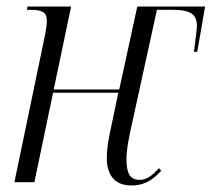

<svg xmlns="http://www.w3.org/2000/svg" viewBox="-20 -556 646 586"><path d="M381 10C424 10 448 -9 472 -35L465 -43C444 -19 427 -7 406 -7C375 -7 366 -31 366 -69C366 -101 373 -135 386 -193L459 -526H506C563 -526 581 -512 581 -476C581 -468 578 -447 572 -398H582L606 -536H399L344 -283H144L197 -536H64L62 -526H72C110 -526 123 -518 123 -493C123 -483 121 -469 118 -452L24 0H85L142 -273H341L324 -191C314 -146 306 -108 306 -74C306 -29 324 10 381 10Z"/></svg>

Font: Noto Serif Display Condensed Light
Style: Italic
Weight: 300
Width: 3
Italic angle: -12°
Designer: Monotype Design Team
Foundry: Monotype Imaging Inc.
Version: Version 2.009